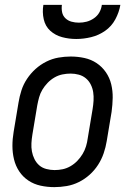

<svg xmlns="http://www.w3.org/2000/svg" viewBox="-20 -760 540 788"><path d="M203 8Q174 8 146.5 2Q119 -4 96.5 -19Q74 -34 59 -56.5Q44 -79 37.5 -106Q31 -133 31 -161.5Q31 -190 36 -219L56 -339Q60 -364 68 -389Q76 -414 91 -436.5Q106 -459 126 -477Q146 -495 170 -507Q194 -519 219.5 -523.5Q245 -528 270 -528Q299 -528 326.5 -522Q354 -516 376.5 -501Q399 -486 414.5 -463.5Q430 -441 436.5 -414Q443 -387 442.5 -358.5Q442 -330 438 -301L418 -181Q414 -156 405.5 -131Q397 -106 382.5 -83.5Q368 -61 348 -43Q328 -25 304 -13Q280 -1 254 3.5Q228 8 203 8ZM204 -62Q221 -62 237.5 -65.5Q254 -69 269.5 -78Q285 -87 297.5 -100Q310 -113 319 -128Q328 -143 333 -159.5Q338 -176 340 -192L360 -312Q363 -330 364 -347.5Q365 -365 362.5 -381.5Q360 -398 352.5 -413Q345 -428 332.5 -438.5Q320 -449 303.5 -453.5Q287 -458 270 -458Q253 -458 236 -454.5Q219 -451 203.5 -442Q188 -433 175.5 -420Q163 -407 154 -392Q145 -377 140.5 -360.5Q136 -344 133 -328L113 -208Q110 -190 109 -172.5Q108 -155 111 -138.5Q114 -122 121.5 -107Q129 -92 141 -81.5Q153 -71 170 -66.5Q187 -62 204 -62ZM293 -600Q263 -600 235 -607.5Q207 -615 186.5 -633.5Q166 -652 159.5 -681Q153 -710 158 -740H234Q232 -724 235 -709.5Q238 -695 248.5 -685Q259 -675 273.5 -671Q288 -667 304 -667Q320 -667 335.5 -671Q351 -675 365.5 -685Q380 -695 388 -709.5Q396 -724 398 -740H474Q469 -710 453.5 -681Q438 -652 411.5 -633.5Q385 -615 354 -607.5Q323 -600 293 -600Z"/></svg>

Font: Iosevka Curly
Style: Italic
Weight: 400
Italic angle: -9°
Monospace: yes
Designer: Belleve Invis
Foundry: Belleve Invis
Version: Version 22.1.2; ttfautohint (v1.8.4)